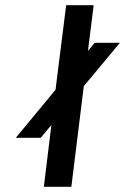

<svg xmlns="http://www.w3.org/2000/svg" viewBox="-20 -720 489 740"><path d="M255 0H149L178 -238L137 -189H41L194 -374L235 -700H341L319 -524L345 -555H442L303 -388Z"/></svg>

Font: Kulim Park SemiBold
Style: Italic
Weight: 600
Italic angle: -8°
Designer: Noponies / Dale Sattler
Foundry: Noponies
Version: Version 1.000; ttfautohint (v1.8.3)